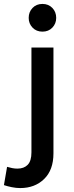

<svg xmlns="http://www.w3.org/2000/svg" viewBox="-75 -761 377 977"><path d="M71 -670Q71 -700 90.5 -720.5Q110 -741 141 -741Q172 -741 191.5 -720.5Q211 -700 211 -670Q211 -641 191.5 -620.5Q172 -600 141 -600Q110 -600 90.5 -620.5Q71 -641 71 -670ZM-55 181 -39 88Q-25 92 -12.5 94.5Q0 97 14 97Q47 97 66 77.5Q85 58 85 14V-519H197V19Q197 104 149.5 150Q102 196 28 196Q7 196 -15 191.5Q-37 187 -55 181Z"/></svg>

Font: Radio Canada Medium
Style: Regular
Weight: 500
Designer: Charles Daoud, Etienne Aubert Bonn, Alexandre Saumier Demers, Jacques Le Bailly
Foundry: Radio-Canada
Version: Version 2.104; ttfautohint (v1.8.4.7-5d5b);gftools[0.9.28.de